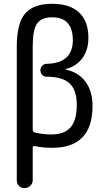

<svg xmlns="http://www.w3.org/2000/svg" viewBox="-20 -760 540 1000"><path d="M150.4 -519.5V-85Q150.4 -73.2 160.2 -70.3Q197.3 -60.5 245.1 -59.6Q315.4 -59.6 347.7 -96.7Q379.9 -133.8 379.9 -214.8Q379.9 -291 342.3 -325.7Q304.7 -360.4 224.6 -360.4H222.7Q209 -360.4 199.7 -370.1Q190.4 -379.9 190.4 -394Q190.4 -408.2 200.2 -418Q210 -427.7 223.6 -427.7Q358.4 -430.7 359.4 -549.8Q359.4 -669.9 252 -669.9Q196.3 -669.9 173.3 -637.7Q150.4 -605.5 150.4 -519.5ZM67.4 178.7V-517.6Q67.4 -637.7 110.4 -689Q153.3 -740.2 252 -740.2Q343.8 -740.2 392.1 -694.8Q440.4 -649.4 440.4 -563.5Q440.4 -499 408.7 -456.5Q377 -414.1 322.3 -400.4Q321.3 -400.4 321.3 -398.4Q321.3 -397.5 322.3 -397.5Q388.7 -383.8 425.3 -334.5Q461.9 -285.2 461.9 -208Q461.9 9.8 252 9.8Q204.1 9.8 160.2 1Q150.4 -1 150.4 8.8V178.7Q150.4 195.3 137.7 207.5Q125 219.7 107.9 219.7Q90.8 219.7 79.1 208Q67.4 196.3 67.4 178.7Z"/></svg>

Font: Rounded-X Mgen+ 2m regular
Style: Regular
Weight: 400
Designer: [Source Han Sans]
Ryoko NISHIZUKA  (kana & ideographs); Paul D. Hunt (Latin, Greek & Cyrillic); Wenlong ZHANG  (bopomofo
Version: Version 1.059.20150602